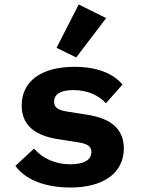

<svg xmlns="http://www.w3.org/2000/svg" viewBox="-20 -827 640 859"><path d="M294 12C447 12 534 -56 534 -163C534 -261 461 -300 368 -314L286 -327C246 -333 222 -342 222 -372C222 -406 252 -424 308 -424C375 -424 424 -398 454 -365L528 -449C485 -499 414 -528 313 -528C164 -528 77 -463 77 -355C77 -257 150 -218 242 -204L325 -191C365 -185 389 -176 389 -147C389 -110 353 -92 295 -92C226 -92 172 -118 132 -162L49 -85C91 -25 180 12 294 12ZM455 -746 332 -807 233 -613 321 -570Z"/></svg>

Font: IBM Plex Mono
Style: Bold
Weight: 700
Monospace: yes
Designer: Mike Abbink, Paul van der Laan, Pieter van Rosmalen
Foundry: Bold Monday
Version: Version 2.004